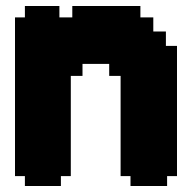

<svg xmlns="http://www.w3.org/2000/svg" viewBox="-20 -620 650 640"><path d="M183 -33V0H63V-33H30V-562H63V-600H178V-562H221V-600H448V-562H491V-515H533V-467H570V-33H537V0H415V-33H382V-367H344V-407H255V-367H216V-33Z"/></svg>

Font: DNF Bit Bit TTF
Style: Regular
Weight: 400
Designer: Kim So-Yeon
Foundry: NEOPLE Inc.
Version: Version 1.000;September 28, 2022;FontCreator 14.0.0.2872 64-